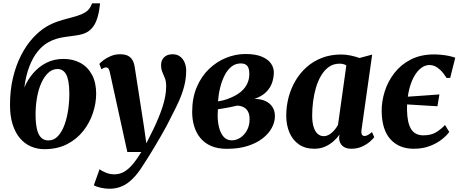

<svg xmlns="http://www.w3.org/2000/svg" viewBox="-20 -882 2754 1152"><path d="M580.5 -862 575 -821Q568.5 -782 555.8 -751.8Q543 -721.5 520 -701.5Q497 -681.5 459.5 -673.5Q449 -671.5 437 -669.5Q425 -667.5 412.5 -666Q394 -663.5 370.2 -660.2Q346.5 -657 320.5 -649.8Q294.5 -642.5 269.5 -628Q235.5 -609.5 206 -573Q176.5 -536.5 155.8 -482.5Q135 -428.5 126 -357Q145.5 -403.5 178.8 -442.5Q212 -481.5 258 -505Q304 -528.5 361 -528.5Q418.5 -528.5 462.8 -504.2Q507 -480 532 -433.2Q557 -386.5 557 -320Q557 -264 538 -205.5Q519 -147 480.5 -97.5Q442 -48 383.5 -17.5Q325 13 246 13Q202.5 13 165 -3.5Q127.5 -20 99.5 -53Q71.5 -86 55.8 -135.8Q40 -185.5 40 -252Q40 -340.5 57.8 -415Q75.5 -489.5 106 -549.2Q136.5 -609 175.5 -652Q214.5 -695 256 -720.5Q289.5 -740.5 323 -752Q356.5 -763.5 388.2 -771.5Q420 -779.5 447.2 -788.2Q474.5 -797 495 -810.5Q515.5 -824 526.5 -848L532.5 -862ZM325 -468Q294.5 -468 270 -445.5Q245.5 -423 228 -384.2Q210.5 -345.5 201.8 -295.2Q193 -245 193.5 -189Q194 -139.5 202 -106.2Q210 -73 226.8 -56.2Q243.5 -39.5 270.5 -39.5Q304 -39.5 328 -65.5Q352 -91.5 367.2 -133.8Q382.5 -176 389.5 -226.2Q396.5 -276.5 396 -325Q395 -402.5 377 -435.2Q359 -468 325 -468Z M639 -448.5Q635.5 -465 630.2 -471.2Q625 -477.5 617.5 -477.5Q610 -477.5 603.5 -474.8Q597 -472 589 -466L576 -498.5Q583 -507 600.8 -520.8Q618.5 -534.5 644.5 -545.5Q670.5 -556.5 700.5 -556.5Q729 -556.5 746.8 -547.8Q764.5 -539 774.2 -522.2Q784 -505.5 788 -481.5Q794.5 -439.5 801.5 -394.2Q808.5 -349 815.8 -302.8Q823 -256.5 830 -210.8Q837 -165 844 -121L858 -22L900.5 -107Q917.5 -142.5 931.5 -176.5Q945.5 -210.5 955.8 -242.5Q966 -274.5 971.5 -304.8Q977 -335 977 -363.5Q977 -393.5 969.5 -412.5Q962 -431.5 954.2 -449.2Q946.5 -467 946.5 -492.5Q946.5 -520.5 964.8 -538.5Q983 -556.5 1015.5 -556.5Q1043 -556.5 1061.2 -542.2Q1079.5 -528 1088.2 -505.8Q1097 -483.5 1097 -459Q1097 -410 1085.2 -365Q1073.5 -320 1053.8 -276Q1034 -232 1009.5 -185.5Q996 -157 979 -125.5Q962 -94 943.2 -61.8Q924.5 -29.5 905.8 1.8Q887 33 869.5 61.2Q852 89.5 836.5 112.5Q806 161 775 191.5Q744 222 710.2 236.2Q676.5 250.5 637 250.5Q609.5 250.5 582 243.8Q554.5 237 543 229.5L577.5 133Q588 142.5 613.2 153.2Q638.5 164 666 164Q697.5 164 724 149Q750.5 134 775.8 104.2Q801 74.5 828 30H744Z M1341.5 11Q1285.5 11 1246 -6.5Q1206.5 -24 1181.5 -54.8Q1156.5 -85.5 1144.8 -125.5Q1133 -165.5 1133 -210Q1133 -294.5 1160.5 -359.2Q1188 -424 1234.2 -468.2Q1280.5 -512.5 1337.2 -535.2Q1394 -558 1453 -558Q1513 -558 1550.5 -542.2Q1588 -526.5 1605.5 -501.5Q1623 -476.5 1623 -448.5Q1623 -417.5 1612.8 -386.5Q1602.5 -355.5 1577 -329.8Q1551.5 -304 1506.5 -288.5Q1545.5 -288.5 1572.8 -275.8Q1600 -263 1614.8 -239.8Q1629.5 -216.5 1629.5 -185Q1629.5 -149.5 1610.8 -114.8Q1592 -80 1555.5 -51.5Q1519 -23 1465 -6Q1411 11 1341.5 11ZM1370.5 -40Q1398 -40 1422.2 -56Q1446.5 -72 1462 -100.5Q1477.5 -129 1477.5 -166Q1477.5 -196 1467.5 -213.5Q1457.5 -231 1441.2 -239Q1425 -247 1405.5 -248.5Q1397 -247 1387 -244.8Q1377 -242.5 1366.5 -240.2Q1356 -238 1344.5 -236Q1330.5 -233.5 1316.5 -231Q1302.5 -228.5 1287.5 -226.5Q1287 -217.5 1286.5 -207.5Q1286 -197.5 1286 -187.5Q1286 -148.5 1295 -114.8Q1304 -81 1322.5 -60.5Q1341 -40 1370.5 -40ZM1288 -274Q1303 -276 1316.5 -279.2Q1330 -282.5 1342.5 -287Q1355 -291.5 1366 -296.5Q1402 -311.5 1426.5 -332.5Q1451 -353.5 1463.5 -380.2Q1476 -407 1476 -438.5Q1476 -471.5 1463.8 -486.5Q1451.5 -501.5 1425 -501.5Q1393 -501.5 1368.8 -482.2Q1344.5 -463 1327.8 -430Q1311 -397 1301 -356.5Q1291 -316 1288 -274Z M2149 -102.5Q2146.5 -82 2151.8 -74Q2157 -66 2167.5 -66Q2175.5 -66 2186 -71.2Q2196.5 -76.5 2212 -89.5L2225.5 -59Q2218 -48.5 2199.2 -32Q2180.5 -15.5 2152 -2.5Q2123.5 10.5 2088 10.5Q2054 10.5 2034.8 -6.8Q2015.5 -24 2014.5 -54.5L2017 -74.5Q2003 -54 1981 -34.5Q1959 -15 1930.2 -2.2Q1901.5 10.5 1866 10.5Q1811 10.5 1773.5 -15.5Q1736 -41.5 1716.8 -86.5Q1697.5 -131.5 1697.5 -188.5Q1697.5 -244.5 1711.5 -297.8Q1725.5 -351 1752.8 -397.5Q1780 -444 1820 -479.5Q1860 -515 1912 -535Q1964 -555 2027.5 -555Q2056 -555 2085.8 -548.5Q2115.5 -542 2137 -534L2213 -554.5ZM2058 -489.5Q2050.5 -494.5 2040.2 -497.2Q2030 -500 2017.5 -500Q1981 -500 1954 -481Q1927 -462 1907.5 -429.8Q1888 -397.5 1876 -356.8Q1864 -316 1858.5 -272.8Q1853 -229.5 1853 -189Q1853 -147.5 1861.8 -120Q1870.5 -92.5 1886.2 -78.8Q1902 -65 1922.5 -65Q1935.5 -65 1947.5 -70.5Q1959.5 -76 1970.5 -85.5Q1981.5 -95 1991 -107Q2000.5 -119 2008 -132.5Z M2462 10.5Q2375 10.5 2323.2 -45.8Q2271.5 -102 2270 -214.5Q2269.5 -274 2288.5 -334Q2307.5 -394 2346.5 -444.2Q2385.5 -494.5 2445 -525Q2504.5 -555.5 2584.5 -555.5Q2604.5 -555.5 2628 -553.2Q2651.5 -551 2673.2 -546.5Q2695 -542 2711.5 -535.5L2681 -414.5H2659.5Q2640 -445 2622.2 -461.8Q2604.5 -478.5 2588.5 -485.2Q2572.5 -492 2558 -492Q2535 -492 2514 -478.8Q2493 -465.5 2475.5 -440.5Q2458 -415.5 2445.5 -380.5Q2433 -345.5 2427 -302Q2475.5 -305.5 2521.8 -308.5Q2568 -311.5 2616.5 -315.5L2604.5 -244.5Q2564 -247 2520 -249.5Q2476 -252 2422.5 -255.5Q2422.5 -247.5 2422.2 -239Q2422 -230.5 2422 -222.5Q2423.5 -144.5 2446.8 -107.2Q2470 -70 2520.5 -70Q2566.5 -70 2596.8 -88.5Q2627 -107 2650 -132L2675.5 -90.5Q2661 -69.5 2631.2 -45.8Q2601.5 -22 2558.8 -5.8Q2516 10.5 2462 10.5Z"/></svg>

Font: Merriweather 48pt ExtraBold
Style: Italic
Weight: 800
Italic angle: -7.8°
Version: Version 2.101